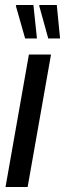

<svg xmlns="http://www.w3.org/2000/svg" viewBox="-20 -744 259 764"><path d="M2 0 95 -527H183L90 0ZM172 -591 136 -721 137 -724H206L219 -591ZM80 -591 43 -721 45 -724H113L127 -591Z"/></svg>

Font: Archivo ExtraCondensed Medium
Style: Italic
Weight: 500
Width: 2
Italic angle: -10°
Designer: Hector Gatti
Foundry: Omnibus-Type
Version: Version 2.001